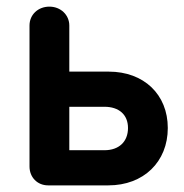

<svg xmlns="http://www.w3.org/2000/svg" viewBox="-20 -559 554 579"><path d="M129 -539C95 -539 69 -515 69 -482V-57C69 -24 93 0 125 0H307C413 0 486 -71 486 -173C486 -274 414 -343 308 -343H189V-482C189 -514 163 -539 129 -539ZM366 -173C366 -132 339 -106 295 -106H189V-237H295C339 -237 366 -213 366 -173Z"/></svg>

Font: Hotpoint
Style: Bold
Weight: 700
Designer: Andrew Paglinawan, Luciano Perondi, Riccardo Olocco
Foundry: CAST Cooperativa Anonima Servizi Tipografici
Version: Version 1.000;PS 2.1;hotconv 16.6.51;makeotf.lib2.5.65220